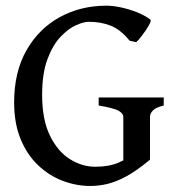

<svg xmlns="http://www.w3.org/2000/svg" viewBox="-20 -628 606 663"><path d="M545.4 -263.7Q518.6 -257.3 508.3 -246.8Q498 -236.3 498 -225.1V-76.7Q498 -76.7 484.1 -70.8Q470.2 -64.9 451.9 -58.1Q433.6 -51.3 419.7 -47.1Q405.8 -43 405.8 -46.4V-225.1Q405.8 -235.4 390.6 -244.9Q375.5 -254.4 320.8 -263.7V-291.5H545.4ZM499 -560.5Q503.4 -557.1 494.4 -541Q485.4 -524.9 471.9 -507.3Q458.5 -489.7 450.7 -482.4L427.7 -487.3Q397 -525.4 363 -539.1Q329.1 -552.7 286.6 -552.7Q269 -552.7 242.2 -540.8Q215.3 -528.8 188.5 -500.2Q161.6 -471.7 143.6 -422.9Q125.5 -374 125.5 -300.3Q125.5 -214.8 152.3 -159.9Q179.2 -105 221.2 -78.6Q263.2 -52.2 308.6 -52.2Q356 -52.2 388.9 -66.2Q421.9 -80.1 445.8 -103.5Q449.7 -101.1 461.7 -95.5Q473.6 -89.8 484.9 -84.2Q496.1 -78.6 498 -76.7Q451.7 -38.1 415.8 -18.8Q379.9 0.5 350.1 7.3Q320.3 14.2 292 14.2Q243.2 14.2 196.3 -3.7Q149.4 -21.5 111.6 -57.4Q73.7 -93.3 51.3 -147.5Q28.8 -201.7 28.8 -274.4Q28.8 -379.4 71.3 -454.1Q113.8 -528.8 186 -568.6Q258.3 -608.4 347.7 -608.4Q368.2 -608.4 395.8 -602.8Q423.3 -597.2 451.2 -586.4Q479 -575.7 499 -560.5Z"/></svg>

Font: Namdhinggo Medium
Style: Regular
Weight: 500
Designer: Victor Gaultney
Foundry: SIL International
Version: Version 3.001